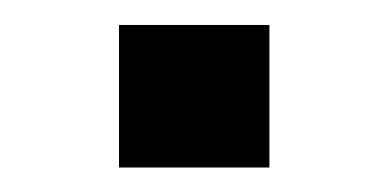

<svg xmlns="http://www.w3.org/2000/svg" viewBox="-20 -396 316 156"><path d="M198.9 -259.9V-375.7H76.7V-259.9Z"/></svg>

Font: Riot Sans 2.0
Style: Regular
Weight: 400
Designer: Rasmus Andersson
Foundry: rsms
Version: Version 3.006;hotconv 1.0.109;makeotfexe 2.5.65596